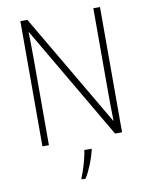

<svg xmlns="http://www.w3.org/2000/svg" viewBox="-99 -786 839 1078"><g transform="rotate(-10 320.0 -246.5)"><path d="M547 0V-714H509V-221C509 -178 510 -120 511 -73H509L133 -714H93V0H130V-497C130 -553 129 -597 128 -644H130L507 0ZM362 69V61H321C316 103 293 180 278 213V221H300C328 176 350 117 362 69Z"/></g></svg>

Font: Noto Sans Malayalam SemiCondensed ExtraLight
Style: Regular
Weight: 200
Width: 4
Designer: Jelle Bosma - Monotype Design Team
Foundry: Monotype Imaging Inc.
Version: Version 2.104